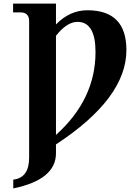

<svg xmlns="http://www.w3.org/2000/svg" viewBox="-20 -801 747 1065"><path d="M509.8 -512.2Q509.8 -679.7 410.2 -679.7Q351.1 -679.7 290.5 -602.5V-52.7Q509.8 -249.5 509.8 -512.2ZM290.5 0V48.8Q290.5 195.3 53.7 244.1V195.3Q141.6 185.5 141.6 73.2V-683.6Q141.6 -732.4 92.8 -732.4H52.7V-781.2H290.5V-665.5Q367.2 -744.1 464.8 -744.1Q681.2 -744.1 681.2 -523.4Q681.2 -255.9 290.5 0Z"/></svg>

Font: Munson
Style: Bold
Weight: 700
Designer: Paul James MIller
Foundry: High-Logic / Made with FontCreator
Version: Version 2.10;May 5, 2019;FontCreator 11.5.0.2430 64-bit